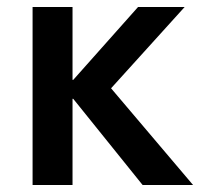

<svg xmlns="http://www.w3.org/2000/svg" viewBox="-20 -528 579 548"><path d="M387 0 189 -246H187V0H73V-508H187V-300H189L374 -508H507L297 -276L531 0Z"/></svg>

Font: CST
Style: Medium
Weight: 500
Version: Version 1.00